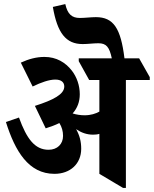

<svg xmlns="http://www.w3.org/2000/svg" viewBox="-20 -912 754 941"><path d="M247 -60C324 -60 378 -109 378 -183C378 -219 370 -249 353 -279C378 -262 405 -252 436 -252C447 -252 458 -253 467 -256V-60L583 9H597V-520H714V-534L662 -626H590C572 -774 536 -828 450 -828C425 -828 397 -824 371 -824C332 -824 311 -843 300 -892L239 -878C261 -750 303 -696 385 -696C410 -696 438 -700 462 -700C501 -700 516 -682 528 -626H366V-612L417 -520H467V-365C449 -355 425 -347 395 -347C375 -347 355 -350 336 -356C359 -382 371 -413 371 -450C371 -492 357 -534 332 -566C301 -606 256 -633 198 -633C159 -633 121 -623 82 -605L140 -488C181 -508 221 -522 251 -522C280 -522 295 -509 295 -488C295 -450 242 -422 151 -393L204 -283C229 -291 251 -299 271 -309C283 -290 289 -269 289 -246C289 -206 261 -178 218 -178C151 -178 111 -231 73 -336L9 -314C54 -171 120 -60 247 -60Z"/></svg>

Font: Noto Serif Devanagari Condensed ExtraBold
Style: Regular
Weight: 800
Width: 3
Designer: Universal Thirst, Indian Type Foundry and the Monotype Design Team
Foundry: Monotype Imaging Inc.
Version: Version 2.004